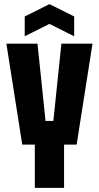

<svg xmlns="http://www.w3.org/2000/svg" viewBox="-20 -912 480 932"><path d="M149 0V-210H88L11 -700H162L201 -325H239L278 -700H429L352 -210H291V0ZM100 -736V-832L220 -892L340 -832V-736L220 -796Z"/></svg>

Font: Tektur Condensed SemiBold
Style: Regular
Weight: 600
Width: 3
Designer: Adam Jagosz
Foundry: Adam Jagosz
Version: Version 1.005;gftools[0.9.30]